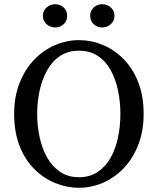

<svg xmlns="http://www.w3.org/2000/svg" viewBox="-20 -874 747 909"><path d="M354 15Q296 15 241 -7.5Q186 -30 142 -74Q98 -118 72.5 -183.5Q47 -249 47 -335Q47 -417 73 -482Q99 -547 142.5 -592Q186 -637 241 -660.5Q296 -684 354 -684Q412 -684 466.5 -661.5Q521 -639 564.5 -595Q608 -551 634 -486Q660 -421 660 -335Q660 -253 634.5 -188Q609 -123 565.5 -77.5Q522 -32 467 -8.5Q412 15 354 15ZM354 -35Q406 -35 443.5 -60.5Q481 -86 504.5 -128.5Q528 -171 539 -224.5Q550 -278 550 -335Q550 -391 539 -444.5Q528 -498 504.5 -541Q481 -584 443.5 -609Q406 -634 354 -634Q302 -634 264.5 -609Q227 -584 203 -541Q179 -498 167.5 -444.5Q156 -391 156 -335Q156 -278 167.5 -224.5Q179 -171 203 -128.5Q227 -86 264.5 -60.5Q302 -35 354 -35ZM241 -744Q218 -744 200.5 -759.5Q183 -775 183 -799Q183 -823 200.5 -838.5Q218 -854 241 -854Q265 -854 281.5 -838.5Q298 -823 298 -799Q298 -775 281.5 -759.5Q265 -744 241 -744ZM464 -744Q440 -744 423.5 -759.5Q407 -775 407 -799Q407 -823 423.5 -838.5Q440 -854 464 -854Q487 -854 504.5 -838.5Q522 -823 522 -799Q522 -775 504.5 -759.5Q487 -744 464 -744Z"/></svg>

Font: Source Serif Pro
Style: Regular
Weight: 400
Designer: Frank Grießhammer
Foundry: Adobe Systems Incorporated
Version: Version 3.001;hotconv 1.0.111;makeotfexe 2.5.65597